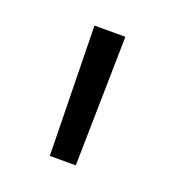

<svg xmlns="http://www.w3.org/2000/svg" viewBox="-65 -752 331 368"><g transform="rotate(20 101.0 -568.0)"><path d="M69 -700H132L127 -436H74Z"/></g></svg>

Font: Idrija
Style: Regular
Weight: 400
Designer: Julieta Ulanovsky
Foundry: Julieta Ulanovsky
Version: Version 7.200